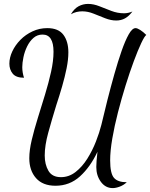

<svg xmlns="http://www.w3.org/2000/svg" viewBox="-20 -864 769 983"><path d="M557 99Q520 99 496.5 67Q473 35 473 -9Q473 -21 474.5 -41.5Q476 -62 479 -87Q443 -10 390 38.5Q337 87 264 87Q199 87 164.5 48Q130 9 130 -54Q130 -95 142.5 -147.5Q155 -200 173.5 -259.5Q192 -319 210.5 -379.5Q229 -440 241.5 -496.5Q254 -553 254 -599Q254 -687 198 -687Q171 -687 151.5 -670Q132 -653 119 -626.5Q106 -600 100 -571Q94 -542 94 -520Q94 -506 96.5 -491.5Q99 -477 103 -466Q62 -466 45 -487Q28 -508 28 -538Q28 -569 43 -601Q58 -633 84.5 -660Q111 -687 146.5 -703.5Q182 -720 222 -720Q279 -720 304.5 -686Q330 -652 330 -596Q330 -559 321 -514.5Q312 -470 298 -421.5Q284 -373 268 -325Q245 -250 227 -184.5Q209 -119 209 -68Q209 -22 228 10.5Q247 43 292 43Q333 43 367 16.5Q401 -10 427 -51.5Q453 -93 471 -139Q489 -185 499 -225Q513 -285 530 -352Q547 -419 565.5 -484.5Q584 -550 602.5 -603Q621 -656 639 -688Q657 -720 674 -720Q683 -720 698 -710.5Q713 -701 729 -685Q720 -679 703 -643Q686 -607 665 -550.5Q644 -494 623 -426.5Q602 -359 584 -289Q566 -219 555 -155Q544 -91 544 -43Q544 24 563.5 46.5Q583 69 629 69Q613 84 593 91.5Q573 99 557 99ZM575 -759Q548 -759 518.5 -770.5Q489 -782 459.5 -794Q430 -806 401 -806Q386 -806 371.5 -802.5Q357 -799 343 -791Q360 -820 382.5 -832Q405 -844 431 -844Q459 -844 489 -832Q519 -820 550.5 -808Q582 -796 615 -796Q636 -796 658 -805Q640 -781 620 -770Q600 -759 575 -759Z"/></svg>

Font: Dancing Script Medium
Style: Regular
Weight: 500
Designer: Pablo Impallari
Foundry: Pablo Impallari
Version: Version 2.000